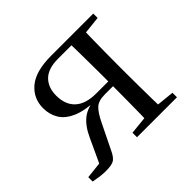

<svg xmlns="http://www.w3.org/2000/svg" viewBox="-129 -672 837 837"><g transform="rotate(-45 289.5 -253.5)"><path d="M275.8 -516H535.1V-489.1L425.9 -477.4L411.6 -485.4H286.7Q226.6 -485.4 197.2 -456.5Q167.8 -427.6 167.8 -377.4Q167.8 -321 200.8 -290.8Q233.9 -260.6 298 -260.6H411.6V-231.3H321.8Q282.4 -231.3 263.5 -213.4Q244.5 -195.6 224 -152.8L169.5 -41.4Q156.5 -12.7 142.2 -2Q127.8 8.6 89.1 8.6Q70.7 8.6 52.3 6.1Q33.9 3.6 15.5 0V-27.1L128.2 -39.3L82 -15.3L141.4 -143.5Q164.6 -194.4 196.2 -219.2Q227.7 -244 282.8 -248.8L278.2 -240.2Q209.6 -242.4 167.8 -260.6Q126 -278.8 107.3 -309.3Q88.7 -339.8 88.7 -378.7Q88.7 -439.7 134.6 -477.9Q180.5 -516 275.8 -516ZM369.4 0Q370.4 -24.4 370.9 -65.8Q371.4 -107.3 371.9 -154Q372.4 -200.7 372.4 -240.4V-288.3Q372.4 -321.7 371.9 -365.7Q371.4 -409.7 370.9 -450.7Q370.4 -491.8 369.4 -516H455.5Q454.5 -491.8 453.9 -450.7Q453.3 -409.7 452.8 -365.7Q452.3 -321.7 452.3 -288.3V-228.5Q452.3 -194.3 452.8 -150.3Q453.3 -106.3 453.9 -65.3Q454.5 -24.4 455.5 0ZM288.7 0V-27.8L395.5 -38.6H429.5L535.1 -27.8V0Z"/></g></svg>

Font: Noto Serif JP
Style: Regular
Weight: 200
Designer: Ryoko NISHIZUKA 西塚涼子 (kana & ideographs); Frank Grießhammer (Latin, Greek & Cyrillic); Wenlong ZHANG 张文龙 (bopomofo); San
Foundry: Adobe
Version: Version 2.001;hotconv 1.1.0;makeotfexe 2.6.0